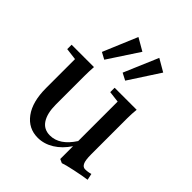

<svg xmlns="http://www.w3.org/2000/svg" viewBox="-201 -830 969 969"><g transform="rotate(45 283.0 -346.0)"><path d="M147.5 -524.4 224.6 -708 291.5 -669.4 183.6 -504.9ZM295.4 -524.4 373.5 -708 439.9 -669.4 333 -504.9ZM224.6 11.2Q157.7 11.2 117.4 -43.5Q77.1 -98.1 77.1 -196.3V-402.8L13.7 -410.6V-441.9H173.3Q170.9 -407.7 170.9 -377V-171.9Q170.9 -109.9 193.4 -75.2Q215.8 -40.5 259.8 -40.5Q328.6 -40.5 380.9 -121.6V-403.3L320.8 -410.6V-441.9H478Q474.6 -410.2 474.6 -377V-121.6Q474.6 -78.1 482.9 -61.8Q491.2 -45.4 505.9 -45.4Q526.4 -45.4 545.4 -51.3L552.7 -17.1Q522.5 -13.2 470.7 -2.2Q418.9 8.8 401.4 15.6L380.9 6.3V-85Q350.6 -39.1 309.8 -13.9Q269 11.2 224.6 11.2Z"/></g></svg>

Font: Elstob 10pt Medium
Style: Regular
Weight: 500
Designer: Peter S. Baker
Version: Version 1.015